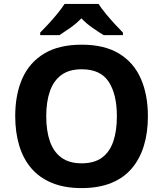

<svg xmlns="http://www.w3.org/2000/svg" viewBox="-20 -954 836 984"><path d="M738 -358Q738 -275 717.5 -207.5Q697 -140 655.5 -91Q614 -42 549.5 -16Q485 10 398 10Q311 10 246.5 -16.5Q182 -43 140.5 -91.5Q99 -140 78.5 -208Q58 -276 58 -359Q58 -470 94.5 -552Q131 -634 206.5 -679.5Q282 -725 399 -725Q515 -725 590 -679.5Q665 -634 701.5 -551.5Q738 -469 738 -358ZM217 -358Q217 -283 236 -229Q255 -175 295 -146Q335 -117 398 -117Q463 -117 502.5 -146Q542 -175 560.5 -229Q579 -283 579 -358Q579 -471 537 -535Q495 -599 399 -599Q335 -599 295 -570Q255 -541 236 -487Q217 -433 217 -358ZM485 -934Q499 -912 521.5 -884.5Q544 -857 568 -831Q592 -805 610 -787V-774H511Q485 -790 454 -811.5Q423 -833 397 -860Q371 -833 341 -812Q311 -791 285 -774H186V-787Q205 -806 228.5 -831.5Q252 -857 274.5 -884.5Q297 -912 311 -934Z"/></svg>

Font: Noto Sans Gujarati
Style: Regular
Weight: 400
Designer: Jelle Bosma - Monotype Design Team, Universal Thirst
Foundry: Monotype Imaging Inc.
Version: Version 2.102